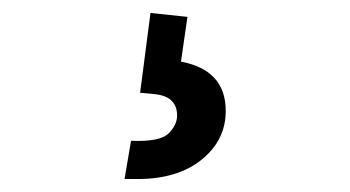

<svg xmlns="http://www.w3.org/2000/svg" viewBox="-20 -35 540 296"><path d="M172 241 182 182Q226 184 239.5 171Q253 158 253 143Q253 113 217 110L196 108L212 -15L269 -9L259 60Q328 73 328 136Q328 181 291 211Q254 241 192 241Z"/></svg>

Font: Radio Canada Condensed
Style: Regular
Weight: 400
Width: 3
Designer: Charles Daoud, Etienne Aubert Bonn, Alexandre Saumier Demers, Jacques Le Bailly
Foundry: Radio-Canada
Version: Version 2.104; ttfautohint (v1.8.4.7-5d5b);gftools[0.9.28.de